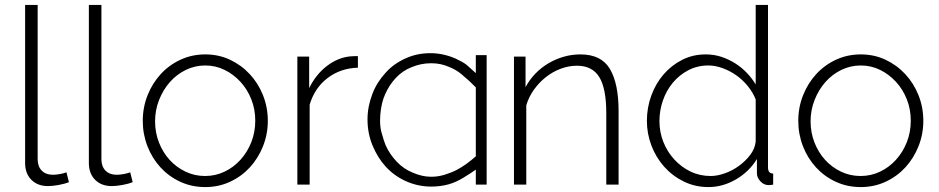

<svg xmlns="http://www.w3.org/2000/svg" viewBox="-20 -750 3813 780"><path d="M82 -730H133V-103Q133 -74 149.5 -57Q166 -40 195 -40Q206 -40 221.5 -42.5Q237 -45 250 -50L260 -10Q243 -3 218 1.5Q193 6 175 6Q133 6 107.5 -19.5Q82 -45 82 -88Z M341 -730H392V-103Q392 -74 408.5 -57Q425 -40 454 -40Q465 -40 480.5 -42.5Q496 -45 509 -50L519 -10Q502 -3 477 1.5Q452 6 434 6Q392 6 366.5 -19.5Q341 -45 341 -88Z M814 10Q759 10 712.5 -11.5Q666 -33 632 -70Q598 -107 579 -156Q560 -205 560 -259Q560 -314 579.5 -363Q599 -412 633 -449Q667 -486 713.5 -507.5Q760 -529 814 -529Q868 -529 914 -507.5Q960 -486 994.5 -449Q1029 -412 1048.5 -363Q1068 -314 1068 -259Q1068 -205 1048.5 -156Q1029 -107 995 -70Q961 -33 914.5 -11.5Q868 10 814 10ZM610 -257Q610 -211 626 -170.5Q642 -130 669.5 -100Q697 -70 734 -52.5Q771 -35 813 -35Q855 -35 892 -52.5Q929 -70 957 -101Q985 -132 1001 -172.5Q1017 -213 1017 -260Q1017 -306 1001 -346.5Q985 -387 957 -417.5Q929 -448 892.5 -466Q856 -484 814 -484Q772 -484 735 -466Q698 -448 670.5 -417Q643 -386 626.5 -344.5Q610 -303 610 -257Z M1434 -475Q1364 -473 1311.5 -433.5Q1259 -394 1238 -325V0H1188V-520H1236V-392Q1263 -447 1307.5 -481.5Q1352 -516 1403 -521Q1413 -522 1421 -522Q1429 -522 1434 -522Z M1913 -526H1957V0H1913V-61Q1897 -49 1864 -29Q1834 -10 1802 -1Q1769 8 1732 8Q1678 8 1629 -14Q1582 -35 1547 -73Q1514 -109 1493 -160Q1473 -209 1473 -265Q1473 -317 1493 -369Q1511 -416 1547 -455Q1579 -491 1628 -513Q1674 -534 1729 -534Q1780 -534 1831 -512Q1861 -498 1875 -487Q1908 -457 1913 -453ZM1836 -60Q1875 -81 1913 -115V-395Q1888 -421 1853 -450Q1832 -467 1807 -477Q1772 -493 1734 -493Q1732 -493 1730 -493Q1690 -493 1652 -477Q1616 -463 1589 -434.5Q1562 -406 1545 -368Q1529 -333 1525 -284Q1524 -272 1524 -261Q1524 -235 1529 -215Q1540 -175 1547 -159Q1564 -122 1592 -93Q1619 -64 1656 -49Q1695 -32 1730 -32Q1732 -32 1734 -32Q1759 -32 1786 -40Q1815 -49 1836 -60Z M2493 0H2443V-290Q2443 -391 2414.5 -437Q2386 -483 2324 -483Q2291 -483 2258.5 -471Q2226 -459 2198 -437Q2170 -415 2149 -385.5Q2128 -356 2118 -322V0H2068V-520H2115V-396Q2131 -426 2154.5 -450.5Q2178 -475 2207.5 -492.5Q2237 -510 2270 -519.5Q2303 -529 2338 -529Q2423 -529 2458 -469.5Q2493 -410 2493 -299Z M2858 10Q2804 10 2758 -12.5Q2712 -35 2678.5 -72.5Q2645 -110 2626.5 -158.5Q2608 -207 2608 -259Q2608 -313 2626 -362Q2644 -411 2676 -448Q2708 -485 2751.5 -507Q2795 -529 2847 -529Q2881 -529 2911 -519Q2941 -509 2967 -492.5Q2993 -476 3014 -454Q3035 -432 3050 -407V-730H3100V-70Q3100 -45 3121 -45V0Q3115 1 3111 1.5Q3107 2 3103 2Q3083 2 3069 -13.5Q3055 -29 3055 -46V-104Q3023 -52 2969.5 -21Q2916 10 2858 10ZM2867 -35Q2894 -35 2925 -46Q2956 -57 2982.5 -76.5Q3009 -96 3028 -121Q3047 -146 3050 -175V-346Q3039 -374 3018.5 -399.5Q2998 -425 2972 -443.5Q2946 -462 2916 -473Q2886 -484 2858 -484Q2813 -484 2776 -464.5Q2739 -445 2713 -413.5Q2687 -382 2673 -341.5Q2659 -301 2659 -258Q2659 -213 2675 -173Q2691 -133 2719.5 -102Q2748 -71 2785.5 -53Q2823 -35 2867 -35Z M3477 10Q3422 10 3375.5 -11.5Q3329 -33 3295 -70Q3261 -107 3242 -156Q3223 -205 3223 -259Q3223 -314 3242.5 -363Q3262 -412 3296 -449Q3330 -486 3376.5 -507.5Q3423 -529 3477 -529Q3531 -529 3577 -507.5Q3623 -486 3657.5 -449Q3692 -412 3711.5 -363Q3731 -314 3731 -259Q3731 -205 3711.5 -156Q3692 -107 3658 -70Q3624 -33 3577.5 -11.5Q3531 10 3477 10ZM3273 -257Q3273 -211 3289 -170.5Q3305 -130 3332.5 -100Q3360 -70 3397 -52.5Q3434 -35 3476 -35Q3518 -35 3555 -52.5Q3592 -70 3620 -101Q3648 -132 3664 -172.5Q3680 -213 3680 -260Q3680 -306 3664 -346.5Q3648 -387 3620 -417.5Q3592 -448 3555.5 -466Q3519 -484 3477 -484Q3435 -484 3398 -466Q3361 -448 3333.5 -417Q3306 -386 3289.5 -344.5Q3273 -303 3273 -257Z"/></svg>

Font: Oxford Sans
Style: Regular
Weight: 300
Designer: Matt McInerney, Pablo Impallari, Rodrigo Fuenzalida
Foundry: Matt McInerney, Pablo Impallari, Rodrigo Fuenzalida
Version: Version 3.000g; ttfautohint (v1.5) -l 8 -r 28 -G 28 -x 14 -D